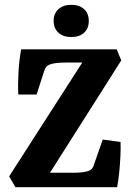

<svg xmlns="http://www.w3.org/2000/svg" viewBox="-20 -778 559 798"><path d="M44 0 18 -45 331 -532 348 -518H253Q231 -518 214 -516Q197 -514 187 -510Q171 -504 165 -487L132 -385H56Q54 -432 57 -481Q60 -530 68 -573H465L484 -527L175 -40L150 -60H283Q306 -60 322.5 -62Q339 -64 349 -68Q365 -74 370 -92L407 -198L481 -188Q482 -163 480.5 -129.5Q479 -96 475.5 -62Q472 -28 467 0ZM349 -691Q349 -660 329.5 -642Q310 -624 276 -624Q243 -624 223 -642Q203 -660 203 -691Q203 -722 223 -740Q243 -758 276 -758Q310 -758 329.5 -740Q349 -722 349 -691Z"/></svg>

Font: Yrsa
Style: Bold
Weight: 700
Version: Version 2.004